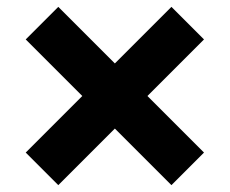

<svg xmlns="http://www.w3.org/2000/svg" viewBox="-20 -540 670 560"><path d="M150 -520 315 -355 480 -520 575 -425 410 -260 575 -95 480 0 315 -165 150 0 55 -95 220 -260 55 -425Z"/></svg>

Font: Quantico
Style: Bold
Weight: 700
Designer: Matt Desmond
Foundry: MADtype
Version: Version 2.002